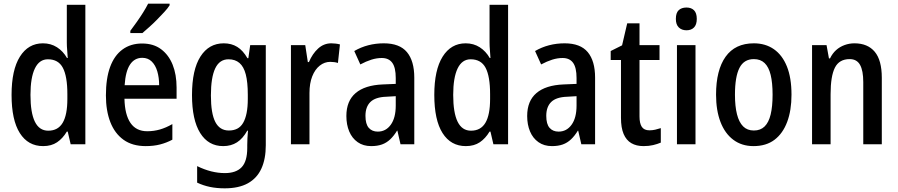

<svg xmlns="http://www.w3.org/2000/svg" viewBox="-20 -786 4891 1046"><path d="M215 10Q133 10 88 -61Q43 -132 43 -269Q43 -405 88.5 -477.5Q134 -550 214 -550Q257 -550 290.5 -528.5Q324 -507 345 -470H349Q348 -491 346 -512.5Q344 -534 344 -555V-760H445V0H365L349 -69H344Q322 -32 291 -11Q260 10 215 10ZM243 -74Q296 -74 321.5 -117Q347 -160 347 -247V-273Q347 -370 322.5 -416.5Q298 -463 241 -463Q194 -463 170 -413Q146 -363 146 -269Q146 -172 170 -123Q194 -74 243 -74Z M754 -549Q816 -549 857.5 -518Q899 -487 920.5 -433.5Q942 -380 942 -309V-248H658Q660 -161 691 -116Q722 -71 782 -71Q818 -71 851 -80.5Q884 -90 919 -110V-25Q887 -8 852 1Q817 10 774 10Q701 10 653 -24.5Q605 -59 581 -121Q557 -183 557 -266Q557 -359 580 -421.5Q603 -484 647.5 -516.5Q692 -549 754 -549ZM755 -471Q713 -471 688.5 -434.5Q664 -398 659 -322H847Q847 -363 837 -397Q827 -431 806.5 -451Q786 -471 755 -471ZM904 -757Q894 -741 875.5 -721Q857 -701 836 -679.5Q815 -658 793.5 -639Q772 -620 756 -606H690V-618Q708 -642 726 -667.5Q744 -693 760 -718.5Q776 -744 787 -766H904Z M1199 -550Q1241 -550 1272.5 -530.5Q1304 -511 1328 -469H1333L1343 -540H1428V5Q1428 80 1404 132.5Q1380 185 1330.5 212.5Q1281 240 1204 240Q1161 240 1124.5 232.5Q1088 225 1054 209V119Q1093 138 1130.5 147.5Q1168 157 1205 157Q1266 157 1296.5 125Q1327 93 1327 20V5Q1327 -12 1328 -32.5Q1329 -53 1331 -74H1327Q1303 -31 1271 -10.5Q1239 10 1196 10Q1115 10 1070.5 -61.5Q1026 -133 1026 -268Q1026 -406 1072 -478Q1118 -550 1199 -550ZM1225 -463Q1176 -463 1152.5 -413.5Q1129 -364 1129 -266Q1129 -168 1153 -121.5Q1177 -75 1227 -75Q1253 -75 1272.5 -85Q1292 -95 1304.5 -116.5Q1317 -138 1323.5 -170.5Q1330 -203 1330 -247V-270Q1330 -338 1319 -380.5Q1308 -423 1284.5 -443Q1261 -463 1225 -463Z M1785 -550Q1796 -550 1808.5 -548.5Q1821 -547 1832 -544L1821 -443Q1812 -446 1801 -447.5Q1790 -449 1779 -449Q1748 -449 1722 -428.5Q1696 -408 1681 -370Q1666 -332 1666 -279V0H1565V-540H1643L1657 -448H1663Q1682 -493 1713 -521.5Q1744 -550 1785 -550Z M2071 -550Q2157 -550 2197 -502Q2237 -454 2237 -363V0H2162L2145 -74H2143Q2126 -46 2106 -27Q2086 -8 2061 1Q2036 10 2002 10Q1959 10 1928.5 -11.5Q1898 -33 1882.5 -70Q1867 -107 1867 -154Q1867 -236 1917.5 -279Q1968 -322 2065 -326L2136 -329V-361Q2136 -418 2117 -444Q2098 -470 2060 -470Q2032 -470 2003.5 -461Q1975 -452 1943 -435L1910 -508Q1946 -529 1986.5 -539.5Q2027 -550 2071 -550ZM2085 -259Q2025 -257 1998 -230.5Q1971 -204 1971 -155Q1971 -110 1989 -89.5Q2007 -69 2038 -69Q2082 -69 2109 -106.5Q2136 -144 2136 -211V-262Z M2518 10Q2436 10 2391 -61Q2346 -132 2346 -269Q2346 -405 2391.5 -477.5Q2437 -550 2517 -550Q2560 -550 2593.5 -528.5Q2627 -507 2648 -470H2652Q2651 -491 2649 -512.5Q2647 -534 2647 -555V-760H2748V0H2668L2652 -69H2647Q2625 -32 2594 -11Q2563 10 2518 10ZM2546 -74Q2599 -74 2624.5 -117Q2650 -160 2650 -247V-273Q2650 -370 2625.5 -416.5Q2601 -463 2544 -463Q2497 -463 2473 -413Q2449 -363 2449 -269Q2449 -172 2473 -123Q2497 -74 2546 -74Z M3056 -550Q3142 -550 3182 -502Q3222 -454 3222 -363V0H3147L3130 -74H3128Q3111 -46 3091 -27Q3071 -8 3046 1Q3021 10 2987 10Q2944 10 2913.5 -11.5Q2883 -33 2867.5 -70Q2852 -107 2852 -154Q2852 -236 2902.5 -279Q2953 -322 3050 -326L3121 -329V-361Q3121 -418 3102 -444Q3083 -470 3045 -470Q3017 -470 2988.5 -461Q2960 -452 2928 -435L2895 -508Q2931 -529 2971.5 -539.5Q3012 -550 3056 -550ZM3070 -259Q3010 -257 2983 -230.5Q2956 -204 2956 -155Q2956 -110 2974 -89.5Q2992 -69 3023 -69Q3067 -69 3094 -106.5Q3121 -144 3121 -211V-262Z M3518 -76Q3534 -76 3549.5 -79.5Q3565 -83 3580 -88V-9Q3561 -1 3538 4.5Q3515 10 3486 10Q3447 10 3419.5 -6Q3392 -22 3377.5 -56Q3363 -90 3363 -144V-459H3307V-508L3369 -539L3397 -659H3464V-540H3573V-459H3464V-151Q3464 -114 3476.5 -95Q3489 -76 3518 -76Z M3769 -540V0H3668V-540ZM3720 -745Q3746 -745 3761 -730Q3776 -715 3776 -683Q3776 -652 3761 -636.5Q3746 -621 3720 -621Q3694 -621 3678 -636.5Q3662 -652 3662 -683Q3662 -716 3677.5 -730.5Q3693 -745 3720 -745Z M4292 -270Q4292 -185 4268.5 -122Q4245 -59 4199.5 -24.5Q4154 10 4085 10Q4021 10 3975 -24.5Q3929 -59 3905 -122Q3881 -185 3881 -270Q3881 -404 3933 -477Q3985 -550 4087 -550Q4150 -550 4196 -518Q4242 -486 4267 -424Q4292 -362 4292 -270ZM3984 -270Q3984 -207 3995 -163.5Q4006 -120 4028.5 -97.5Q4051 -75 4087 -75Q4123 -75 4145.5 -97Q4168 -119 4178.5 -162.5Q4189 -206 4189 -270Q4189 -335 4178.5 -378Q4168 -421 4145.5 -442.5Q4123 -464 4087 -464Q4033 -464 4008.5 -416Q3984 -368 3984 -270Z M4635 -550Q4707 -550 4745.5 -504Q4784 -458 4784 -362V0H4683V-339Q4683 -401 4665.5 -432.5Q4648 -464 4609 -464Q4552 -464 4528.5 -417.5Q4505 -371 4505 -273V0H4404V-540H4483L4496 -468H4502Q4515 -495 4535 -513Q4555 -531 4581 -540.5Q4607 -550 4635 -550Z"/></svg>

Font: Noto Sans Bengali Condensed Medium
Style: Regular
Weight: 500
Width: 3
Designer: Jelle Bosma - Monotype Design Team
Foundry: Monotype Imaging Inc.
Version: Version 2.003